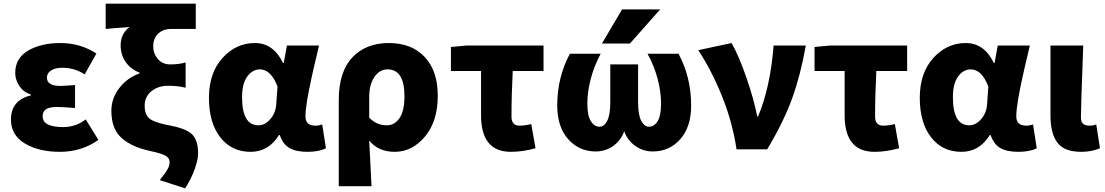

<svg xmlns="http://www.w3.org/2000/svg" viewBox="-20 -819 6059 1053"><path d="M308.6 13.7Q192.4 13.7 116.2 -32.2Q40 -78.1 40 -163.1Q40 -269.5 149.4 -295.9V-300.8Q108.4 -313.5 85.9 -347.7Q63.5 -381.8 63.5 -418.9Q63.5 -500 134.3 -541.5Q205.1 -583 310.5 -583Q420.9 -583 508.8 -525.4L444.3 -411.1Q389.6 -447.3 321.3 -447.3Q283.2 -447.3 260.3 -432.6Q237.3 -418 237.3 -393.6Q237.3 -347.7 310.5 -347.7Q326.2 -347.7 391.6 -352.5V-226.6Q380.9 -227.5 360.4 -229Q339.8 -230.5 323.2 -231.4Q306.6 -232.4 293 -232.4Q252 -232.4 232.9 -220.2Q213.9 -208 213.9 -180.7Q213.9 -122.1 327.1 -122.1Q395.5 -122.1 450.2 -164.1L519.5 -51.8Q427.7 13.7 308.6 13.7Z M995.1 213.9 856.4 168.9Q859.4 165 866.7 155.3Q874 145.5 876.5 142.6Q878.9 139.6 884.8 131.3Q890.6 123 892.6 119.6Q894.5 116.2 898.4 109.9Q902.3 103.5 903.8 99.6Q905.3 95.7 907.2 90.3Q909.2 85 909.7 80.1Q910.2 75.2 910.2 70.3Q910.2 47.9 888.2 35.2Q866.2 22.5 802.7 8.8Q702.1 -12.7 646.5 -62.5Q590.8 -112.3 590.8 -210.9Q590.8 -281.2 635.3 -337.4Q679.7 -393.6 745.1 -416V-420.9Q696.3 -439.5 668.9 -479.5Q641.6 -519.5 641.6 -570.3Q641.6 -633.8 690.4 -670.9Q594.7 -664.1 559.6 -660.2V-798.8H1053.7V-660.2H918.9Q874 -660.2 847.2 -634.3Q820.3 -608.4 820.3 -564.5Q820.3 -525.4 845.7 -495.6Q871.1 -465.8 913.1 -465.8Q962.9 -465.8 998 -476.6V-337.9Q955.1 -348.6 903.3 -348.6Q846.7 -348.6 810.1 -318.4Q773.4 -288.1 773.4 -239.3Q773.4 -186.5 804.2 -165.5Q835 -144.5 916 -129.9Q1005.9 -112.3 1036.1 -79.6Q1066.4 -46.9 1066.4 22.5Q1066.4 55.7 1047.9 108.4Q1029.3 161.1 995.1 213.9Z M1354.5 13.7Q1250 13.7 1188 -65.9Q1126 -145.5 1126 -282.2Q1126 -418.9 1200.2 -501Q1274.4 -583 1377.9 -583Q1479.5 -583 1532.2 -473.6H1536.1L1553.7 -569.3H1729.5Q1726.6 -554.7 1716.3 -512.2Q1706.1 -469.7 1701.2 -448.7Q1696.3 -427.7 1688 -389.2Q1679.7 -350.6 1674.8 -326.7Q1669.9 -302.7 1665 -272.9Q1660.2 -243.2 1657.7 -220.7Q1655.3 -198.2 1655.3 -180.7Q1655.3 -129.9 1710 -129.9Q1729.5 -129.9 1747.1 -136.7L1767.6 -5.9Q1728.5 13.7 1666 13.7Q1603.5 13.7 1567.4 -7.3Q1531.2 -28.3 1514.6 -78.1H1509.8Q1453.1 13.7 1354.5 13.7ZM1397.5 -131.8Q1433.6 -131.8 1462.9 -166Q1492.2 -200.2 1495.1 -248L1502 -344.7Q1465.8 -438.5 1405.3 -438.5Q1365.2 -438.5 1336.4 -399.9Q1307.6 -361.3 1307.6 -285.2Q1307.6 -131.8 1397.5 -131.8Z M1837.9 202.1V-269.5Q1837.9 -425.8 1912.6 -504.4Q1987.3 -583 2112.3 -583Q2237.3 -583 2309.1 -506.8Q2380.9 -430.7 2380.9 -293.9Q2380.9 -153.3 2310.5 -69.8Q2240.2 13.7 2144.5 13.7Q2055.7 13.7 2004.9 -47.9Q2009.8 38.1 2017.6 202.1ZM2101.6 -131.8Q2143.6 -131.8 2170.9 -170.9Q2198.2 -210 2198.2 -291Q2198.2 -438.5 2105.5 -438.5Q2061.5 -438.5 2033.2 -396.5Q2004.9 -354.5 2004.9 -287.1V-173.8Q2044.9 -131.8 2101.6 -131.8Z M2782.2 13.7Q2618.2 13.7 2618.2 -186.5V-429.7H2453.1V-561.5L2538.1 -569.3H2960.9V-429.7H2792Q2785.2 -296.9 2785.2 -179.7Q2785.2 -129.9 2829.1 -129.9Q2859.4 -129.9 2893.6 -138.7L2917 -5.9Q2845.7 13.7 2782.2 13.7Z M3559.6 11.7Q3502.9 11.7 3458 -23.4Q3418.9 -53.7 3403.3 -99.6Q3387.7 -53.7 3349.6 -23.4Q3304.7 11.7 3247.1 11.7Q3156.2 11.7 3096.2 -55.7Q3036.1 -123 3036.1 -240.2Q3036.1 -395.5 3105.5 -524.4H3274.4Q3238.3 -457 3219.7 -385.7Q3201.2 -314.5 3201.2 -252Q3201.2 -185.5 3220.2 -154.8Q3239.3 -124 3267.6 -124Q3293.9 -124 3310.5 -157.2Q3327.1 -190.4 3327.1 -258.8V-465.8H3479.5V-258.8Q3479.5 -189.5 3496.6 -156.7Q3513.7 -124 3539.1 -124Q3568.4 -124 3586.9 -154.8Q3605.5 -185.5 3605.5 -252Q3605.5 -314.5 3586.9 -385.7Q3568.4 -457 3531.2 -524.4H3701.2Q3770.5 -395.5 3770.5 -240.2Q3770.5 -123 3710.9 -55.7Q3651.4 11.7 3559.6 11.7ZM3600.6 -767.6 3434.6 -580.1H3281.2L3391.6 -767.6Z M4187.5 0H4019.5Q3997.1 -149.4 3939.9 -291Q3882.8 -432.6 3809.6 -543.9L3992.2 -583Q4033.2 -510.7 4074.2 -391.6Q4115.2 -272.5 4132.8 -180.7H4137.7Q4205.1 -341.8 4222.7 -569.3H4399.4Q4371.1 -409.2 4324.7 -280.3Q4278.3 -151.4 4187.5 0Z M4776.4 13.7Q4612.3 13.7 4612.3 -186.5V-429.7H4447.3V-561.5L4532.2 -569.3H4955.1V-429.7H4786.1Q4779.3 -296.9 4779.3 -179.7Q4779.3 -129.9 4823.2 -129.9Q4853.5 -129.9 4887.7 -138.7L4911.1 -5.9Q4839.8 13.7 4776.4 13.7Z M5252.9 13.7Q5148.4 13.7 5086.4 -65.9Q5024.4 -145.5 5024.4 -282.2Q5024.4 -418.9 5098.6 -501Q5172.9 -583 5276.4 -583Q5377.9 -583 5430.7 -473.6H5434.6L5452.1 -569.3H5627.9Q5625 -554.7 5614.7 -512.2Q5604.5 -469.7 5599.6 -448.7Q5594.7 -427.7 5586.4 -389.2Q5578.1 -350.6 5573.2 -326.7Q5568.4 -302.7 5563.5 -272.9Q5558.6 -243.2 5556.2 -220.7Q5553.7 -198.2 5553.7 -180.7Q5553.7 -129.9 5608.4 -129.9Q5627.9 -129.9 5645.5 -136.7L5666 -5.9Q5627 13.7 5564.5 13.7Q5502 13.7 5465.8 -7.3Q5429.7 -28.3 5413.1 -78.1H5408.2Q5351.6 13.7 5252.9 13.7ZM5295.9 -131.8Q5332 -131.8 5361.3 -166Q5390.6 -200.2 5393.6 -248L5400.4 -344.7Q5364.3 -438.5 5303.7 -438.5Q5263.7 -438.5 5234.9 -399.9Q5206.1 -361.3 5206.1 -285.2Q5206.1 -131.8 5295.9 -131.8Z M5910.2 13.7Q5816.4 13.7 5778.8 -37.1Q5741.2 -87.9 5741.2 -184.6V-569.3H5920.9Q5908.2 -229.5 5908.2 -177.7Q5908.2 -150.4 5919.9 -140.1Q5931.6 -129.9 5957 -129.9Q5977.5 -129.9 5992.2 -136.7L6012.7 -5.9Q5966.8 13.7 5910.2 13.7Z"/></svg>

Font: Gen Shin Gothic Heavy
Style: Bold
Weight: 900
Designer: [Source Han Sans]
Ryoko NISHIZUKA  (kana & ideographs); Paul D. Hunt (Latin, Greek & Cyrillic); Wenlong ZHANG  (bopomofo
Version: Version 1.002.20150607